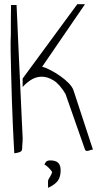

<svg xmlns="http://www.w3.org/2000/svg" viewBox="-20 -733 504 923"><path d="M32.2 -568.4Q32.2 -576.2 32.2 -596.2Q32.2 -616.2 32.2 -638.7Q32.2 -661.1 32.7 -681.2Q33.2 -701.2 33.2 -709H59.6Q59.6 -709 60.5 -689Q61.5 -668.9 63 -635.3Q64.5 -601.6 66.4 -556.2Q68.4 -510.7 70.8 -459.5Q73.2 -408.2 75.7 -354Q78.1 -299.8 80.6 -248.5Q83 -197.3 85 -151.4Q86.9 -105.5 88.9 -71.3Q88.9 -70.3 88.9 -64.9Q88.9 -59.6 88.4 -52.2Q87.9 -44.9 87.4 -39.1Q86.9 -33.2 86.9 -30.3Q86.9 -21.5 86.4 -16.1Q85.9 -10.7 82.5 -6.8Q79.1 -2.9 70.8 -0.5Q62.5 2 48.8 3.9Q47.9 -8.8 45.9 -47.4Q43.9 -85.9 41.5 -138.7Q39.1 -191.4 37.1 -252.9Q35.2 -314.5 33.7 -373Q32.2 -431.6 31.2 -483.4Q30.3 -535.2 32.2 -568.4ZM294.9 -281.2Q266.6 -329.1 236.3 -347.2Q206.1 -365.2 178.2 -364.3Q150.4 -363.3 127 -347.7Q103.5 -332 88.9 -314.5V-355.5L351.6 -712.9H388.7L182.6 -412.1Q199.2 -408.2 222.7 -396Q246.1 -383.8 268.6 -368.2Q291 -352.5 309.1 -334.5Q327.1 -316.4 333 -299.8L426.8 -13.7Q420.9 -13.7 415.5 -11.7Q410.2 -9.8 404.8 -8.3Q399.4 -6.8 395 -7.8Q390.6 -8.8 388.7 -13.7ZM230.5 95.7Q230.5 92.8 225.6 86.4Q220.7 80.1 214.8 74.2Q209 68.4 202.6 63.5Q196.3 58.6 193.4 57.6Q199.2 45.9 204.6 42Q210 38.1 220.7 38.1Q248 38.1 259.8 49.8Q271.5 61.5 271.5 85.9Q271.5 116.2 258.8 134.8Q246.1 153.3 211.9 169.9Q210.9 168 210.9 161.1Q210.9 154.3 210.9 151.4Q210.9 148.4 210.9 141.1Q210.9 133.8 211.9 132.8Q211.9 130.9 215.3 125.5Q218.8 120.1 222.2 113.8Q225.6 107.4 228 102.1Q230.5 96.7 230.5 95.7Z"/></svg>

Font: Annie Use Your Telescope
Style: Regular
Weight: 400
Designer: Kimberly Geswein
Foundry: Kimberly Geswein
Version: Version 1.002 2001